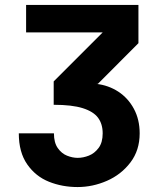

<svg xmlns="http://www.w3.org/2000/svg" viewBox="-20 -745 640 776"><path d="M294 -107Q316 -107 339 -116Q362 -125 378.5 -147Q395 -169 395 -206Q395 -243.5 376.5 -268.8Q358 -294 314.5 -307.8Q271 -321.5 197 -321.5V-416L395 -614H85.5V-725H539.5V-570.5L375.5 -406H369.5Q418 -400.5 457.8 -374.8Q497.5 -349 521 -305.5Q544.5 -262 544.5 -206Q544.5 -137.5 507.2 -88.5Q470 -39.5 412.2 -14.2Q354.5 11 293.5 11Q231.5 11 177.8 -10.5Q124 -32 90 -80.8Q56 -129.5 56 -206H198Q198 -168.5 213.5 -146.5Q229 -124.5 251 -115.8Q273 -107 294 -107Z"/></svg>

Font: JuliaMono ExtraBold
Style: Regular
Weight: 800
Monospace: yes
Designer: cormullion
Foundry: corm
Version: Version 0.055; ttfautohint (v1.8.4)